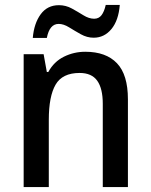

<svg xmlns="http://www.w3.org/2000/svg" viewBox="-20 -759 611 779"><path d="M326 -549Q410 -549 454.5 -502.5Q499 -456 499 -356V0H397V-338Q397 -400 374.5 -431.5Q352 -463 303 -463Q233 -463 205.5 -415.5Q178 -368 178 -273V0H76V-539H157L170 -467H176Q199 -509 239.5 -529Q280 -549 326 -549ZM113 -605Q118 -664 145 -701Q172 -738 219 -738Q247 -738 271.5 -724.5Q296 -711 318.5 -697Q341 -683 362 -683Q381 -683 392 -697.5Q403 -712 409 -739H466Q461 -676 432 -641Q403 -606 360 -606Q333 -606 308 -620Q283 -634 260.5 -648Q238 -662 218 -662Q181 -662 170 -605Z"/></svg>

Font: Noto Sans Gurmukhi UI SemiCondensed Medium
Style: Regular
Weight: 500
Width: 4
Designer: Jelle Bosma - Monotype Design Team
Foundry: Monotype Imaging Inc.
Version: Version 2.004; ttfautohint (v1.8.4.7-5d5b)